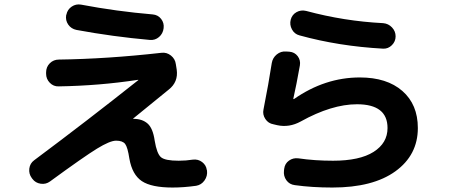

<svg xmlns="http://www.w3.org/2000/svg" viewBox="-20 -800 2040 860"><path d="M342.8 -779.3Q502.9 -749 664.1 -735.4Q687.5 -733.4 701.7 -715.3Q715.8 -697.3 712.9 -673.8Q710 -649.4 692.4 -634.3Q674.8 -619.1 651.4 -621.1Q486.3 -635.7 322.3 -666Q298.8 -670.9 285.6 -689.9Q272.5 -709 276.4 -732.4L277.3 -734.4Q282.2 -757.8 301.3 -770.5Q320.3 -783.2 342.8 -779.3ZM125 1 122.1 -2.9Q108.4 -21.5 111.3 -44.9Q114.3 -68.4 132.8 -82Q371.1 -259.8 598.6 -440.4Q599.6 -440.4 599.6 -442.4H597.7Q424.8 -416 243.2 -413.1Q219.7 -412.1 203.1 -429.2Q186.5 -446.3 186.5 -469.7V-475.6Q186.5 -500 203.1 -516.6Q219.7 -533.2 244.1 -533.2Q460 -536.1 703.1 -563.5Q726.6 -566.4 745.6 -551.3Q764.6 -536.1 767.6 -512.7L771.5 -488.3Q779.3 -432.6 735.4 -398.4Q707 -376 577.1 -269.5Q576.2 -269.5 576.2 -268.6Q576.2 -267.6 578.1 -267.6H579.1Q617.2 -267.6 641.1 -246.6Q665 -225.6 672.9 -169.9Q682.6 -111.3 701.2 -95.7Q719.7 -80.1 780.3 -80.1Q813.5 -80.1 843.8 -85Q867.2 -87.9 885.3 -74.2Q903.3 -60.5 906.2 -39.1L907.2 -36.1Q910.2 -11.7 896 8.3Q881.8 28.3 858.4 32.2Q802.7 40 752.9 40Q658.2 40 615.2 11.2Q572.3 -17.6 559.6 -88.9Q551.8 -140.6 540.5 -155.3Q529.3 -169.9 500 -169.9Q472.7 -169.9 414.6 -134.3Q356.4 -98.6 204.1 12.7Q185.5 26.4 162.1 22.9Q138.7 19.5 125 1Z M1205.1 -243.2Q1181.6 -247.1 1168.5 -267.1Q1155.3 -287.1 1160.2 -309.6Q1183.6 -427.7 1197.3 -517.6Q1201.2 -541 1219.7 -556.2Q1238.3 -571.3 1261.7 -569.3L1276.4 -568.4Q1299.8 -566.4 1313.5 -548.3Q1327.1 -530.3 1323.2 -506.8Q1307.6 -418.9 1293.9 -358.4Q1293.9 -356.4 1294.9 -356.4H1296.9Q1435.5 -453.1 1591.8 -453.1Q1712.9 -453.1 1782.2 -392.6Q1851.6 -332 1851.6 -226.6Q1851.6 -105.5 1751 -32.7Q1650.4 40 1468.8 40Q1377.9 40 1300.8 29.3Q1276.4 26.4 1262.7 7.3Q1249 -11.7 1252 -36.1L1252.9 -43.9Q1255.9 -67.4 1274.4 -80.6Q1293 -93.8 1316.4 -90.8Q1389.6 -80.1 1471.7 -80.1Q1590.8 -80.1 1653.3 -119.6Q1715.8 -159.2 1715.8 -226.6Q1715.8 -333 1579.1 -333Q1465.8 -333 1327.1 -255.9Q1275.4 -227.5 1221.7 -239.3ZM1351.6 -751Q1521.5 -705.1 1696.3 -696.3Q1719.7 -694.3 1735.8 -677.2Q1752 -660.2 1752 -637.2Q1752 -614.3 1735.4 -597.7Q1718.8 -581.1 1696.3 -582Q1498 -592.8 1321.3 -641.6Q1298.8 -647.5 1287.6 -668.5Q1276.4 -689.5 1282.2 -711.9Q1288.1 -734.4 1308.1 -745.6Q1328.1 -756.8 1351.6 -751Z"/></svg>

Font: Rounded Mgen+ 2m bold
Style: Bold
Weight: 700
Designer: [Source Han Sans]
Ryoko NISHIZUKA  (kana & ideographs); Paul D. Hunt (Latin, Greek & Cyrillic); Wenlong ZHANG  (bopomofo
Version: Version 1.059.20150602